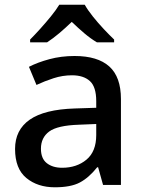

<svg xmlns="http://www.w3.org/2000/svg" viewBox="-20 -786 612 816"><path d="M297 -548Q395 -548 444.5 -503.5Q494 -459 494 -365V0H418L397 -75H393Q358 -31 319.5 -10.5Q281 10 213 10Q140 10 92 -29.5Q44 -69 44 -153Q44 -234 106.5 -277.5Q169 -321 298 -325L389 -328V-356Q389 -417 362 -441.5Q335 -466 286 -466Q246 -466 207.5 -453.5Q169 -441 135 -425L103 -502Q140 -521 190 -534.5Q240 -548 297 -548ZM316 -256Q224 -253 189 -227Q154 -201 154 -154Q154 -112 179 -92.5Q204 -73 244 -73Q306 -73 347.5 -107.5Q389 -142 389 -212V-259ZM340 -766Q353 -743 375 -715.5Q397 -688 421.5 -662Q446 -636 465 -618V-606H392Q365 -622 338.5 -644.5Q312 -667 285 -693Q258 -667 232 -645Q206 -623 180 -606H108V-618Q127 -637 150.5 -663Q174 -689 196 -716Q218 -743 232 -766Z"/></svg>

Font: Noto Sans Khmer UI Medium
Style: Regular
Weight: 500
Designer: Danh Hong and the Monotype Design Team
Foundry: Monotype Imaging Inc.
Version: Version 2.002; ttfautohint (v1.8.4.7-5d5b)